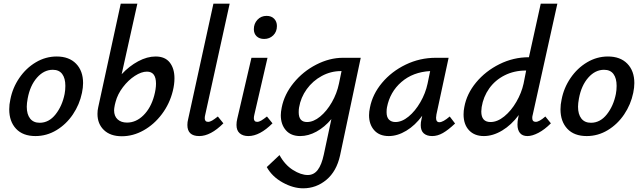

<svg xmlns="http://www.w3.org/2000/svg" viewBox="-20 -731 3486 1040"><path d="M30 -139Q30 -165 36 -192Q48 -255 84.5 -308.5Q121 -362 174 -393.5Q227 -425 287 -425Q354 -425 392 -386Q430 -347 430 -281Q430 -257 424 -228Q411 -165 375 -111.5Q339 -58 286 -26Q233 6 172 6Q104 6 67 -33.5Q30 -73 30 -139ZM330 -222Q334 -243 334 -266Q334 -307 317 -330Q300 -353 266 -353Q218 -353 180.5 -310.5Q143 -268 130 -198Q125 -171 125 -153Q125 -112 143 -89Q161 -66 195 -66Q245 -66 281 -111.5Q317 -157 330 -222Z M925 -307Q925 -274 916 -238Q899 -169 857 -113Q815 -57 758 -25Q701 7 640 7Q578 7 543 -26.5Q508 -60 508 -114Q508 -133 512 -150L634 -711H724L639 -329Q680 -373 728.5 -399Q777 -425 823 -425Q874 -425 899.5 -392.5Q925 -360 925 -307ZM825 -278Q825 -343 776 -343Q746 -343 710.5 -320Q675 -297 646 -259Q617 -221 606 -179L602 -163Q598 -143 598 -134Q598 -102 617 -84.5Q636 -67 668 -67Q717 -67 757 -106.5Q797 -146 815 -212Q825 -249 825 -278Z M995 -54Q995 -70 999 -85L1136 -711H1224L1092 -111Q1089 -99 1089 -91Q1089 -71 1107 -71Q1117 -71 1129 -78Q1141 -85 1160 -100L1190 -63Q1121 6 1059 6Q995 6 995 -54Z M1355 -573Q1355 -603 1374.5 -624Q1394 -645 1424 -645Q1450 -645 1465 -629.5Q1480 -614 1480 -590Q1480 -559 1460 -539.5Q1440 -520 1411 -520Q1385 -520 1370 -534.5Q1355 -549 1355 -573ZM1261 -54Q1261 -71 1265 -87L1342 -418H1429L1358 -111Q1355 -99 1355 -91Q1355 -71 1373 -71Q1383 -71 1395 -78Q1407 -85 1426 -100L1456 -63Q1387 6 1325 6Q1296 6 1278.5 -9Q1261 -24 1261 -54Z M1934 -418 1822 111Q1803 197 1748 243Q1693 289 1622 289Q1568 289 1511 257.5Q1454 226 1425 174L1494 109Q1523 162 1566.5 189.5Q1610 217 1647 217Q1680 217 1701 189.5Q1722 162 1734 106L1775 -86Q1738 -42 1694 -18Q1650 6 1606 6Q1556 6 1528.5 -25.5Q1501 -57 1501 -107Q1501 -124 1506 -149Q1520 -220 1570.5 -282Q1621 -344 1693 -381Q1765 -418 1838 -418ZM1816 -278 1830 -346H1827Q1772 -346 1723 -319.5Q1674 -293 1641.5 -248Q1609 -203 1600 -149Q1598 -139 1598 -123Q1598 -70 1643 -70Q1678 -70 1714 -99.5Q1750 -129 1777.5 -177Q1805 -225 1816 -278Z M2445 -62Q2408 -27 2379 -10.5Q2350 6 2321 6Q2292 6 2275.5 -8.5Q2259 -23 2259 -53Q2259 -69 2263 -85L2267 -104Q2229 -52 2181 -23Q2133 6 2086 6Q2035 6 2007 -25.5Q1979 -57 1979 -107Q1979 -126 1984 -149Q1998 -221 2049.5 -282.5Q2101 -344 2177.5 -381Q2254 -418 2341 -418H2410L2344 -111Q2342 -97 2342 -93Q2342 -69 2360 -69Q2380 -69 2416 -100ZM2296 -278 2310 -346Q2217 -341 2154.5 -287Q2092 -233 2076 -149Q2074 -139 2074 -123Q2074 -96 2087 -83Q2100 -70 2122 -70Q2157 -70 2193 -99.5Q2229 -129 2257 -177.5Q2285 -226 2296 -278Z M2934 -100 2964 -63Q2930 -29 2896.5 -11.5Q2863 6 2837 6Q2810 6 2796.5 -10.5Q2783 -27 2783 -56Q2783 -76 2787 -93L2790 -108Q2750 -54 2700 -24Q2650 6 2601 6Q2550 6 2520.5 -25.5Q2491 -57 2491 -111Q2491 -132 2495 -151Q2508 -223 2559 -284.5Q2610 -346 2685.5 -383.5Q2761 -421 2845 -421L2909 -711H2999L2866 -111Q2863 -101 2863 -92Q2863 -71 2882 -71Q2901 -71 2934 -100ZM2816 -278 2830 -349H2829Q2765 -349 2713.5 -323Q2662 -297 2630 -252Q2598 -207 2589 -151Q2587 -135 2587 -127Q2587 -70 2637 -70Q2674 -70 2711.5 -100.5Q2749 -131 2777 -179.5Q2805 -228 2816 -278Z M3016 -139Q3016 -165 3022 -192Q3034 -255 3070.5 -308.5Q3107 -362 3160 -393.5Q3213 -425 3273 -425Q3340 -425 3378 -386Q3416 -347 3416 -281Q3416 -257 3410 -228Q3397 -165 3361 -111.5Q3325 -58 3272 -26Q3219 6 3158 6Q3090 6 3053 -33.5Q3016 -73 3016 -139ZM3316 -222Q3320 -243 3320 -266Q3320 -307 3303 -330Q3286 -353 3252 -353Q3204 -353 3166.5 -310.5Q3129 -268 3116 -198Q3111 -171 3111 -153Q3111 -112 3129 -89Q3147 -66 3181 -66Q3231 -66 3267 -111.5Q3303 -157 3316 -222Z"/></svg>

Font: Ysabeau Infant Semibold
Style: Italic
Weight: 600
Italic angle: -12°
Designer: Christian Thalmann (Catharsis Fonts)
Version: Version 0.003